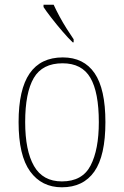

<svg xmlns="http://www.w3.org/2000/svg" viewBox="-20 -786 527 816"><path d="M243 10Q157 10 108 -57.5Q59 -125 59 -267Q59 -406 106 -474Q153 -542 247 -542Q336 -542 382 -475Q428 -408 428 -267Q428 -124 381 -57Q334 10 243 10ZM243 -15Q330 -15 365 -82.5Q400 -150 400 -267Q400 -394 364 -455.5Q328 -517 246 -517Q160 -517 123.5 -454.5Q87 -392 87 -267Q87 -146 124.5 -80.5Q162 -15 243 -15ZM289 -606Q270 -624 245.5 -652.5Q221 -681 198.5 -710Q176 -739 165 -756V-766H208Q218 -744 232.5 -717Q247 -690 263.5 -664Q280 -638 293 -619V-606Z"/></svg>

Font: Noto Serif Lao SemiCondensed Thin
Style: Regular
Weight: 100
Width: 4
Designer: Monotype Design Team
Foundry: Monotype Imaging Inc.
Version: Version 2.003; ttfautohint (v1.8.4.7-5d5b)